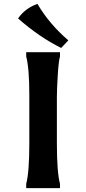

<svg xmlns="http://www.w3.org/2000/svg" viewBox="-20 -969 444 989"><path d="M273 -469V-230Q273 -82 289 -22V0H115V-22Q131 -82 131 -230V-479Q131 -618 115 -678V-700H289V-678Q282 -655 277.5 -581.5Q273 -508 273 -469ZM332 -761 295 -722Q182 -778 73 -874Q110 -927 173 -949Q233 -846 332 -761Z"/></svg>

Font: Asul
Style: Bold
Weight: 700
Designer: Mariela Monsalve
Foundry: Mariela Monsalve
Version: Version 1.002